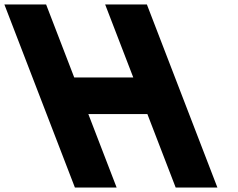

<svg xmlns="http://www.w3.org/2000/svg" viewBox="-263 -845 1074 865"><path d="M135 -331H401L528.5 0H716.5L398.7 -825H210.7L337.4 -496H71.4L-55.3 -825H-243.3L74.5 0H262.5Z"/></svg>

Font: Hussar
Style: BdOpOblFour
Weight: 700
Foundry: Cannot Into Space Fonts
Version: Version 2.00